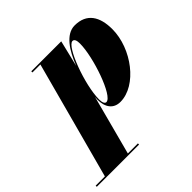

<svg xmlns="http://www.w3.org/2000/svg" viewBox="-319 -642 1065 1065"><g transform="rotate(-45 213.0 -110.0)"><path d="M204 -89C204 -29 232 10 286 10C414 10 539.5 -154.5 539.5 -307.5C539.5 -405 500.5 -470 406 -470C336.5 -470 286.5 -391.5 253.5 -305L291 -460H56V-451H118.5L-67.5 241H-140V250H191.5V241H112.5L205.5 -110C204.5 -101.5 204 -94.5 204 -89ZM211.5 -84C211.5 -197 293.5 -417.5 336.5 -417.5C351.5 -417.5 356 -400 356 -377.5C356 -272.5 278 -44.5 230 -44.5C219 -44.5 211.5 -57.5 211.5 -84Z"/></g></svg>

Font: Bodoni* 24pt Fatface
Style: Italic
Weight: 900
Italic angle: -13°
Version: Version 2.3